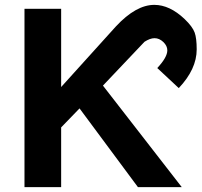

<svg xmlns="http://www.w3.org/2000/svg" viewBox="-20 -765 824 785"><path d="M664.1 -559.1Q664.1 -577.6 647.7 -593.3Q631.3 -608.9 611.8 -608.9Q593.8 -608.9 570.8 -594.2L400.9 -415L723.1 0H543.9L305.2 -321.8L230 -244.1V0H80.1V-729H230V-409.2L454.1 -657.2Q536.1 -745.1 610.8 -745.1Q673.8 -745.1 734.9 -687Q767.1 -656.2 775.9 -631.8Q784.2 -608.9 784.2 -563Q784.2 -482.4 710.9 -404.8L623 -486.8Q664.1 -530.8 664.1 -559.1Z"/></svg>

Font: Miedinger*
Style: Bold
Weight: 700
Version: Version 001.000